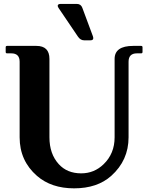

<svg xmlns="http://www.w3.org/2000/svg" viewBox="-20 -978 777 1007"><path d="M298.8 -957.5Q298.8 -957.5 382.3 -957.5Q404.3 -957.5 411.6 -937.5L466.8 -789.1Q469.2 -782.7 469.2 -777.8Q469.2 -766.6 454.6 -766.6H420.9Q401.9 -766.6 388.7 -786.1L287.6 -935.5Q282.7 -942.9 282.7 -947.3Q282.7 -957.5 298.8 -957.5ZM368.7 9.8Q249 9.8 173.8 -55.7Q83 -134.8 83 -257.8V-654.3Q83 -698.2 39.1 -698.2H17.1Q9.8 -698.2 9.8 -705.6V-730Q9.8 -737.3 17.1 -737.3H170.9Q239.3 -737.3 239.3 -668.9V-257.8Q239.3 -170.9 288.1 -117.2Q332 -68.8 405.8 -68.8Q474.1 -68.8 523.4 -116.7Q581.1 -172.4 581.1 -257.8V-668.9Q581.1 -737.3 678.7 -737.3H720.2Q727.5 -737.3 727.5 -730V-705.6Q727.5 -698.2 720.2 -698.2H698.2Q654.3 -698.2 654.3 -654.3V-257.8Q654.3 -137.2 563.5 -55.7Q490.2 9.8 368.7 9.8Z"/></svg>

Font: Simply Serif
Style: Bold
Weight: 700
Designer: Wojciech Kalinowski "wmk69" (wmk69@o2.pl)
Foundry: Wojciech Kalinowski "wmk69" (wmk69@o2.pl)
Version: Version 1.0.0; 2022-02-18